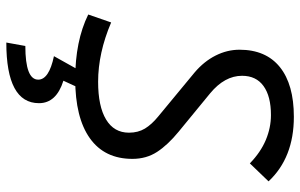

<svg xmlns="http://www.w3.org/2000/svg" viewBox="-196 -547 978 626"><g transform="rotate(90 293.0 -234.0)"><path d="M237.3 9.8Q113.8 9.8 27.3 -32.7L53.2 -107.4Q152.8 -64.9 246.6 -64.9Q326.7 -64.9 369.6 -90.8Q412.6 -116.7 412.6 -165.5Q412.6 -195.3 399.2 -217.5Q385.7 -239.7 359.9 -260.7L215.8 -379.9Q180.2 -410.2 161.1 -448Q142.1 -485.8 142.1 -525.9Q142.1 -611.8 198.7 -657.5Q255.4 -703.1 360.8 -703.1Q494.1 -703.1 571.3 -620.6L512.7 -559.6Q476.6 -594.7 436.5 -611.6Q396.5 -628.4 355 -628.4Q293.9 -628.4 260.5 -604.2Q227.1 -580.1 227.1 -534.2Q227.1 -477.5 284.2 -430.2L409.2 -327.6Q452.6 -292 475.3 -257.1Q498 -222.2 498 -176.8Q498 -85.9 430.9 -38.1Q363.8 9.8 237.3 9.8ZM118.7 234.4 129.9 172.4Q239.7 172.4 239.7 130.4Q239.7 95.2 163.1 79.1L220.7 -23.9L266.1 -1.5L243.2 48.3Q316.4 71.3 316.4 127.9Q316.4 234.4 118.7 234.4Z"/></g></svg>

Font: Cascadia Mono PL SemiLight
Style: Italic
Weight: 350
Italic angle: -10°
Monospace: yes
Designer: Aaron Bell
Foundry: Saja Typeworks
Version: Version 2404.023; ttfautohint (v1.8.4)